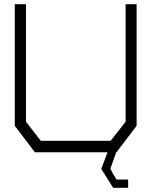

<svg xmlns="http://www.w3.org/2000/svg" viewBox="-20 -720 716 908"><path d="M529 1 502 78 514 101 531 129H586V168H515L459 79L488 1V0H145L50 -125V-700H103V-144L173 -54H503L574 -144V-700H626V-125L531 0H529Z"/></svg>

Font: Turret Road
Style: Regular
Weight: 400
Designer: Noponies
Foundry: Noponies
Version: Version 1.001; ttfautohint (v1.8)